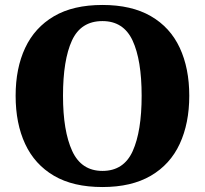

<svg xmlns="http://www.w3.org/2000/svg" viewBox="-20 -744 825 774"><path d="M393 10Q275 10 197.5 -35.5Q120 -81 81.5 -163.5Q43 -246 43 -358Q43 -469 81.5 -551Q120 -633 197.5 -678.5Q275 -724 393 -724Q510 -724 588 -679Q666 -634 704.5 -551.5Q743 -469 743 -358Q743 -247 704.5 -164Q666 -81 588 -35.5Q510 10 393 10ZM393 -55Q479 -55 515 -135Q551 -215 551 -358Q551 -502 514.5 -580.5Q478 -659 393 -659Q306 -659 270 -580.5Q234 -502 234 -358Q234 -216 271 -135.5Q308 -55 393 -55Z"/></svg>

Font: Noto Serif ExtraBold
Style: Regular
Weight: 800
Designer: Monotype Design Team
Foundry: Monotype Imaging Inc.
Version: Version 2.014